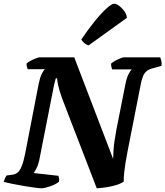

<svg xmlns="http://www.w3.org/2000/svg" viewBox="-31 -1012 889 1032"><path d="M191 0Q181 0 155 -3.5Q129 -7 96.5 -12.5Q64 -18 34.5 -24Q5 -30 -11 -35Q-8 -45 -3.5 -55Q1 -65 5 -69L36 -73Q52 -75 64 -85Q76 -95 86 -119.5Q96 -144 105 -190L177 -562Q184 -596 194 -616Q204 -636 211 -640H118Q116 -645 113.5 -653.5Q111 -662 112 -671Q119 -678 133.5 -685.5Q148 -693 162.5 -698.5Q177 -704 182 -704H368L577 -158Q578 -186 579.5 -209Q581 -232 585 -257.5Q589 -283 595 -317L643 -559Q650 -594 660.5 -614.5Q671 -635 678 -639H572Q570 -644 568 -651.5Q566 -659 566 -670Q573 -677 587.5 -685Q602 -693 616 -698.5Q630 -704 635 -704H830Q832 -699 835.5 -687.5Q839 -676 837 -658L794 -646Q771 -641 758 -630.5Q745 -620 737.5 -602Q730 -584 724 -551L654 -195Q641 -127 637 -88.5Q633 -50 634 -36Q617 -24 591 -16.5Q565 -9 537.5 -5Q510 -1 489 0L304 -480Q289 -521 282.5 -549.5Q276 -578 276 -591H269Q268 -587 265.5 -579Q263 -571 260 -557.5Q257 -544 253 -522L180 -151Q174 -124 165 -107Q156 -90 150 -82L283 -67Q285 -62 286.5 -53.5Q288 -45 286 -35Q267 -20 237 -10Q207 0 191 0ZM445 -768Q431 -772 420.5 -782Q410 -792 406 -800Q444 -856 479.5 -899.5Q515 -943 542.5 -967.5Q570 -992 582 -992Q595 -992 610.5 -980Q626 -968 638 -951Q650 -934 651 -916Z"/></svg>

Font: Texturina 12pt ExtraBold
Style: Italic
Weight: 800
Italic angle: -11°
Designer: Guillermo Torres Carreño
Foundry: Omnibus-Type
Version: Version 1.002